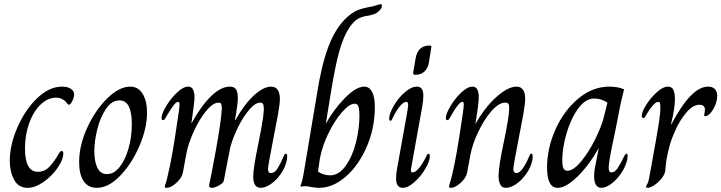

<svg xmlns="http://www.w3.org/2000/svg" viewBox="-20 -892 3464 922"><path d="M27 -120Q27 -196 63.5 -280Q100 -364 158 -420Q216 -476 278 -476Q305 -476 320.5 -465.5Q336 -455 336 -438Q336 -422 324 -401Q317 -389 311 -389Q307 -389 304 -394Q282 -423 249 -423Q209 -423 174.5 -389.5Q140 -356 120 -300Q100 -244 100 -179Q100 -67 162 -67Q194 -67 217 -91Q240 -115 260 -150Q262 -153 265 -158Q268 -163 270.5 -165Q273 -167 277 -167Q280 -167 282 -163.5Q284 -160 284 -155Q284 -126 257 -86.5Q230 -47 189.5 -18.5Q149 10 112 10Q69 10 48 -28.5Q27 -67 27 -120Z M360 -113Q360 -194 399 -279Q438 -364 495.5 -420Q553 -476 605 -476Q644 -476 665 -441.5Q686 -407 686 -351Q686 -276 649.5 -191Q613 -106 557 -48Q501 10 445 10Q403 10 381.5 -22.5Q360 -55 360 -113ZM613 -296Q613 -410 554 -410Q517 -410 489.5 -370Q462 -330 447.5 -272.5Q433 -215 433 -165Q433 -117 447.5 -86.5Q462 -56 494 -56Q527 -56 554 -89.5Q581 -123 597 -178.5Q613 -234 613 -296Z M771 4Q771 1 775.5 -10.5Q780 -22 788 -60Q799 -107 808.5 -161Q818 -215 836 -337Q842 -375 842 -390Q842 -403 836 -403Q826 -403 814 -387Q802 -371 785 -343Q780 -334 776 -327.5Q772 -321 769.5 -318Q767 -315 764 -315Q756 -315 756 -326Q756 -346 778 -382.5Q800 -419 830 -447.5Q860 -476 884 -476Q900 -476 907 -461.5Q914 -447 914 -425Q914 -404 904 -336L899 -301H900Q949 -388 995.5 -432Q1042 -476 1084 -476Q1104 -476 1113 -463.5Q1122 -451 1122 -422Q1122 -394 1113 -343L1108 -315H1110Q1155 -394 1200.5 -435Q1246 -476 1282 -476Q1324 -476 1324 -416Q1324 -395 1315 -343L1292 -223Q1267 -96 1267 -79Q1267 -61 1282 -61Q1299 -61 1313 -83.5Q1327 -106 1343 -143Q1347 -154 1353 -154Q1359 -154 1359 -142Q1359 -133 1358 -126Q1351 -90 1329.5 -58.5Q1308 -27 1281 -8.5Q1254 10 1232 10Q1196 10 1196 -44Q1196 -85 1221 -204Q1224 -219 1234.5 -274Q1245 -329 1247 -366Q1247 -383 1244 -391Q1241 -399 1229 -399Q1206 -399 1177.5 -366Q1149 -333 1124 -283Q1099 -233 1086 -185L1055 -26Q1054 -14 1032.5 -2Q1011 10 998 10Q984 10 984 -2Q993 -41 1017 -172.5Q1041 -304 1045 -366V-376Q1045 -387 1042 -393Q1039 -399 1029 -399Q1002 -399 968.5 -357.5Q935 -316 908.5 -256.5Q882 -197 874 -149L858 -62Q852 -36 826 -13Q800 10 780 10Q771 10 771 4Z M1474 6Q1456 2 1445 2Q1437 2 1431 3Q1425 4 1423 4H1422Q1431 -20 1435 -41.5Q1439 -63 1442 -82L1502 -440Q1524 -581 1557.5 -669Q1591 -757 1643 -806Q1672 -833 1697 -843Q1722 -853 1767 -861Q1781 -864 1792.5 -868Q1804 -872 1808 -872Q1814 -872 1814 -864Q1814 -850 1795 -835Q1785 -827 1776.5 -824Q1768 -821 1760.5 -819.5Q1753 -818 1750 -817Q1719 -813 1699.5 -802Q1680 -791 1660 -763Q1630 -719 1610 -648.5Q1590 -578 1569 -448L1545 -300H1546Q1583 -367 1636.5 -421.5Q1690 -476 1729 -476Q1753 -476 1766.5 -451.5Q1780 -427 1780 -379Q1780 -277 1741 -187Q1702 -97 1640 -43.5Q1578 10 1512 10Q1496 10 1474 6ZM1706 -335Q1706 -368 1701 -381Q1696 -394 1683 -394Q1658 -394 1622.5 -353.5Q1587 -313 1557 -251.5Q1527 -190 1516 -130L1507 -68Q1533 -50 1565 -50Q1607 -50 1639.5 -95Q1672 -140 1689 -207Q1706 -274 1706 -335Z M1964 -543 1976 -613Q1981 -642 1997.5 -657.5Q2014 -673 2039 -673H2043Q2049 -673 2050.5 -671Q2052 -669 2051 -663L2040 -594Q2036 -566 2019 -549.5Q2002 -533 1977 -533H1973Q1963 -533 1964 -543ZM1882 -36Q1882 -59 1888 -89L1936 -356Q1940 -382 1940 -388Q1940 -403 1931 -403Q1919 -403 1902 -384Q1885 -365 1865 -324Q1861 -312 1855 -312Q1849 -312 1849 -322Q1849 -346 1870.5 -383.5Q1892 -421 1923.5 -448.5Q1955 -476 1982 -476Q2013 -476 2013 -432Q2013 -411 2007 -377L1955 -88L1953 -75Q1953 -64 1962 -64Q1974 -64 1991 -83.5Q2008 -103 2028 -143Q2033 -154 2038 -154Q2044 -154 2044 -141Q2044 -118 2022.5 -81.5Q2001 -45 1970 -17.5Q1939 10 1914 10Q1882 10 1882 -36Z M2136 4Q2136 0 2140.5 -13.5Q2145 -27 2153 -60Q2173 -143 2201 -337Q2207 -375 2207 -390Q2207 -403 2201 -403Q2184 -403 2150 -343Q2145 -334 2141 -327.5Q2137 -321 2134.5 -318Q2132 -315 2129 -315Q2121 -315 2121 -325Q2121 -345 2143 -382Q2165 -419 2195 -447.5Q2225 -476 2249 -476Q2265 -476 2272 -462Q2279 -448 2279 -427Q2279 -394 2263 -298H2264Q2310 -379 2365 -427.5Q2420 -476 2460 -476Q2502 -476 2502 -417Q2502 -395 2493 -343L2470 -223Q2445 -96 2445 -79Q2445 -72 2448.5 -66.5Q2452 -61 2460 -61Q2487 -61 2522 -143Q2525 -154 2532 -154Q2538 -154 2538 -142Q2538 -133 2537 -126Q2530 -90 2508 -58.5Q2486 -27 2459 -8.5Q2432 10 2410 10Q2389 10 2381.5 -7.5Q2374 -25 2374 -46Q2374 -91 2399 -208Q2423 -322 2425 -366Q2426 -384 2422.5 -391.5Q2419 -399 2406 -399Q2375 -399 2339.5 -358Q2304 -317 2276 -257.5Q2248 -198 2239 -149L2223 -62Q2217 -36 2191 -13Q2165 10 2145 10Q2136 10 2136 4Z M2607 -87Q2607 -180 2647.5 -270.5Q2688 -361 2757 -418.5Q2826 -476 2906 -476Q2947 -476 2977 -463Q2964 -412 2959 -388L2938 -280Q2910 -152 2904 -103Q2903 -96 2903 -86Q2903 -64 2916 -64Q2932 -64 2946 -84.5Q2960 -105 2978 -143Q2979 -144 2981.5 -149Q2984 -154 2988 -154Q2994 -154 2994 -142L2992 -126Q2985 -93 2963.5 -61Q2942 -29 2915.5 -9.5Q2889 10 2868 10Q2833 10 2833 -47Q2833 -69 2838 -92L2855 -179H2854Q2806 -95 2751.5 -42.5Q2697 10 2658 10Q2607 10 2607 -87ZM2881 -335 2897 -399Q2867 -419 2834 -419Q2791 -419 2755.5 -369.5Q2720 -320 2700 -249.5Q2680 -179 2680 -122Q2680 -97 2685.5 -84.5Q2691 -72 2705 -72Q2733 -72 2769.5 -115.5Q2806 -159 2837.5 -222Q2869 -285 2881 -335Z M3082 5Q3082 2 3088 -8Q3094 -18 3097 -36Q3101 -57 3104 -74.5Q3107 -92 3110 -107Q3135 -244 3143.5 -298.5Q3152 -353 3151 -378Q3151 -391 3149 -397Q3147 -403 3140 -403Q3131 -403 3117 -388Q3103 -373 3091 -353Q3086 -344 3082 -337.5Q3078 -331 3075.5 -328Q3073 -325 3070 -325Q3066 -325 3064 -328Q3062 -331 3062 -336Q3062 -355 3083.5 -389Q3105 -423 3134.5 -449.5Q3164 -476 3187 -476Q3206 -476 3213.5 -461Q3221 -446 3221 -414Q3221 -370 3202 -295H3204Q3299 -476 3380 -476Q3401 -476 3412.5 -464.5Q3424 -453 3424 -432Q3424 -410 3414.5 -387Q3405 -364 3391.5 -349Q3378 -334 3367 -334Q3360 -334 3362 -343Q3365 -357 3365 -365Q3365 -389 3339 -389Q3308 -389 3277 -353Q3246 -317 3222.5 -265Q3199 -213 3190 -170Q3178 -124 3175 -74Q3173 -55 3157.5 -35.5Q3142 -16 3122 -3Q3102 10 3091 10Q3087 10 3084.5 8.5Q3082 7 3082 5Z"/></svg>

Font: Charm
Style: Regular
Weight: 400
Designer: Katatrad Aksorn Co.,Ltd.
Foundry: Cadson Demak Co.,Ltd.
Version: Version 1.001